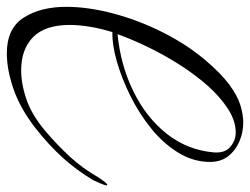

<svg xmlns="http://www.w3.org/2000/svg" viewBox="-124 -554 732 562"><g transform="rotate(-90 242.0 -273.0)"><path d="M164 73Q135 73 108.5 61.5Q82 50 65.5 28.5Q49 7 49 -24Q49 -73 76 -117Q103 -161 147 -196.5Q191 -232 242.5 -257.5Q294 -283 343 -297Q392 -311 429 -310Q440 -346 445 -377.5Q450 -409 450 -435Q450 -507 414.5 -542Q379 -577 317 -577Q276 -577 230.5 -561Q185 -545 138 -505Q98 -471 64 -434Q30 -397 5 -353Q-13 -325 -18 -325Q-24 -325 -5 -365Q24 -414 61 -455Q98 -496 149 -536Q206 -580 262.5 -599.5Q319 -619 367 -619Q440 -619 471.5 -569.5Q503 -520 503 -445Q503 -380 483 -305.5Q463 -231 427.5 -161Q392 -91 347 -38Q308 8 275.5 32Q243 56 215.5 64.5Q188 73 164 73ZM135 51Q169 51 204 28.5Q239 6 271.5 -30.5Q304 -67 333 -112.5Q362 -158 385 -205.5Q408 -253 423 -295Q332 -286 255.5 -248.5Q179 -211 131.5 -151Q84 -91 77 -14Q74 19 93 35Q112 51 135 51Z"/></g></svg>

Font: Love Light
Style: Regular
Weight: 400
Designer: Robert E. Leuschke
Foundry: Robert E. Leuschke
Version: Version 1.010; ttfautohint (v1.8.3)